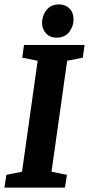

<svg xmlns="http://www.w3.org/2000/svg" viewBox="-25 -852 404 872"><path d="M-5 0 4 -58 75 -72 146 -576 76 -590 84 -648H359L351 -590L280 -576L209 -72L279 -58L270 0ZM231 -681Q202 -681 184 -700.5Q166 -720 166 -748Q166 -768 174.5 -787.5Q183 -807 200 -819.5Q217 -832 243 -832Q272 -832 290.5 -813.5Q309 -795 309 -763Q309 -733 289.5 -707Q270 -681 231 -681Z"/></svg>

Font: Faustina Light
Style: Bold Italic
Weight: 700
Italic angle: -8°
Version: Version 1.200